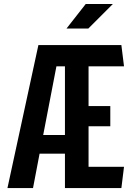

<svg xmlns="http://www.w3.org/2000/svg" viewBox="-20 -960 660 980"><path d="M311.5 0H599.5L613 -108.5H432V-315.5H543V-418.5H432V-621.5H613L599.5 -730H176L18 0H148.5L182 -175.5H311.5ZM200.5 -271 268 -621.5H311.5V-271ZM319.5 -814.5 417.5 -939.5H556L431 -814.5Z"/></svg>

Font: Monaspace Argon SemiBold
Style: Regular
Weight: 600
Designer: Riley Cran & the Lettermatic Team
Foundry: Lettermatic
Version: Version 1.000 (Monaspace Argon)